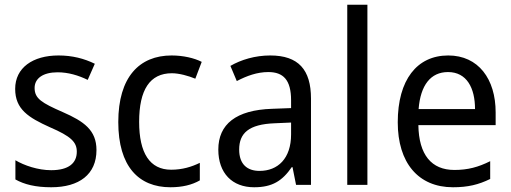

<svg xmlns="http://www.w3.org/2000/svg" viewBox="-20 -780 2157 810"><path d="M387 -147C387 -231 334 -268 245 -307C156 -346 126 -364 126 -409C126 -449 161 -475 223 -475C268 -475 311 -462 350 -443L380 -511C335 -533 285 -546 227 -546C118 -546 44 -494 44 -405C44 -319 100 -284 191 -243C279 -205 304 -181 304 -140C304 -92 270 -62 196 -62C140 -62 82 -82 45 -104V-23C82 -2 130 10 196 10C314 10 387 -44 387 -147Z M699 10C749 10 790 0 823 -19V-93C788 -76 749 -64 702 -64C612 -64 567 -134 567 -266C567 -401 612 -471 705 -471C736 -471 775 -460 804 -448L831 -519C800 -535 753 -546 704 -546C568 -546 479 -455 479 -265C479 -78 565 10 699 10Z M1120 -546C1056 -546 997 -528 952 -502L979 -438C1021 -460 1065 -476 1112 -476C1175 -476 1208 -443 1208 -357V-324L1128 -321C976 -316 901 -256 901 -149C901 -49 960 10 1052 10C1129 10 1171 -17 1211 -75H1214L1229 0H1292V-364C1292 -486 1239 -546 1120 -546ZM1140 -260 1208 -263V-213C1208 -111 1152 -59 1075 -59C1023 -59 989 -87 989 -149C989 -218 1029 -256 1140 -260Z M1530 0V-760H1445V0Z M1871 -546C1739 -546 1658 -443 1658 -264C1658 -94 1744 10 1891 10C1954 10 1999 -1 2048 -25V-100C1998 -75 1954 -63 1897 -63C1800 -63 1747 -127 1745 -252H2071V-306C2071 -447 1998 -546 1871 -546ZM1870 -476C1949 -476 1984 -409 1984 -320H1746C1754 -421 1797 -476 1870 -476Z"/></svg>

Font: Noto Sans Bengali SemiCondensed
Style: Regular
Weight: 400
Width: 4
Designer: Jelle Bosma - Monotype Design Team
Foundry: Monotype Imaging Inc.
Version: Version 2.003